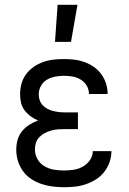

<svg xmlns="http://www.w3.org/2000/svg" viewBox="-20 -775 540 803"><path d="M247 8Q224 8 200 5Q176 2 153.5 -5.5Q131 -13 110.5 -26.5Q90 -40 76 -59.5Q62 -79 55 -102Q48 -125 48 -149Q48 -170 53.5 -190Q59 -210 72 -226Q85 -242 102.5 -253Q120 -264 139 -271Q123 -278 108.5 -288.5Q94 -299 83 -313.5Q72 -328 68 -345.5Q64 -363 64 -381Q64 -403 70 -425Q76 -447 89 -464.5Q102 -482 120.5 -495Q139 -508 160 -515.5Q181 -523 203 -525.5Q225 -528 247 -528Q269 -528 290.5 -525.5Q312 -523 333 -515.5Q354 -508 372 -495.5Q390 -483 403 -465.5Q416 -448 423 -427Q430 -406 430 -384V-382H352V-383Q352 -401 342.5 -417Q333 -433 317 -442.5Q301 -452 283 -455Q265 -458 247 -458Q229 -458 210.5 -454.5Q192 -451 176 -441.5Q160 -432 151 -415.5Q142 -399 142 -380Q142 -368 146 -356Q150 -344 158.5 -335Q167 -326 178 -320Q189 -314 201 -311Q213 -308 225.5 -306.5Q238 -305 250 -305H306V-235H250Q236 -235 222 -234Q208 -233 194 -229Q180 -225 167.5 -218.5Q155 -212 145 -202Q135 -192 130.5 -178.5Q126 -165 126 -150Q126 -129 136.5 -110Q147 -91 165.5 -80Q184 -69 205 -65.5Q226 -62 247 -62Q268 -62 288 -65Q308 -68 326 -78Q344 -88 356 -105Q368 -122 368 -143H446V-142Q446 -119 438 -96.5Q430 -74 415.5 -55.5Q401 -37 381 -24.5Q361 -12 339 -4.5Q317 3 294 5.5Q271 8 247 8ZM210 -600 221 -755H304L277 -600Z"/></svg>

Font: Iosevka Curly
Style: Regular
Weight: 400
Monospace: yes
Designer: Belleve Invis
Foundry: Belleve Invis
Version: Version 22.1.2; ttfautohint (v1.8.4)